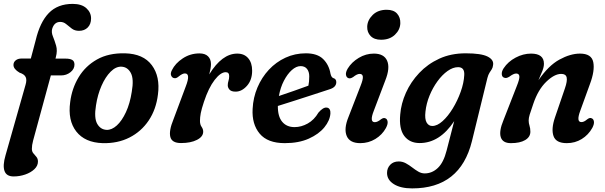

<svg xmlns="http://www.w3.org/2000/svg" viewBox="-30 -744 3191 1012"><path d="M41 -401.5Q41 -416.5 52.8 -426Q64.5 -435.5 84 -435.5H132.5L158 -531.5Q180.5 -627 227.2 -675.2Q274 -723.5 353 -723.5Q400 -723.5 425 -701Q450 -678.5 450 -647Q450 -617 432.5 -599.2Q415 -581.5 386.5 -581.5Q364 -581.5 348.5 -593.2Q333 -605 319 -616.8Q305 -628.5 287.5 -628.5Q256 -628.5 245 -592Q240 -573.5 249 -551.8Q258 -530 265.8 -503.2Q273.5 -476.5 264.5 -443.5L262.5 -435H317Q338.5 -435 350.5 -428.2Q362.5 -421.5 362.5 -403.5Q362.5 -380 341.2 -363.2Q320 -346.5 292 -346.5H238L144.5 -3Q141 10 139.5 20.5Q138 31 138 40.5Q138 55 146 64.2Q154 73.5 162 83Q170 92.5 170 107.5Q170 130 151.2 147.8Q132.5 165.5 103 175.8Q73.5 186 42 186Q4 186 -6.2 157.2Q-16.5 128.5 -1 75L104.5 -296.5Q112.5 -323 105.2 -338Q98 -353 73 -361Q41 -380 41 -401.5Z M629 -463Q725.5 -460.5 770.2 -400.5Q815 -340.5 802.5 -246Q793 -167.5 753.8 -109Q714.5 -50.5 652.2 -19Q590 12.5 511 10.5Q417.5 7.5 372 -51Q326.5 -109.5 340 -206.5Q349 -278 384.5 -337Q420 -396 481.2 -430.5Q542.5 -465 629 -463ZM532 -59.5Q559 -58.5 585.8 -82.8Q612.5 -107 633.8 -152.8Q655 -198.5 664.5 -260Q676.5 -328 659.5 -359.5Q642.5 -391 610.5 -392.5Q581 -394 553.2 -366.2Q525.5 -338.5 505 -291.8Q484.5 -245 476 -189Q465 -122.5 482.2 -91.8Q499.5 -61 532 -59.5Z M889.5 -332Q878 -333 872.5 -344.8Q867 -356.5 876 -374Q893.5 -410 933.2 -436.2Q973 -462.5 1021.5 -462.5Q1051 -462.5 1066.5 -447.2Q1082 -432 1082 -406Q1082 -394.5 1079.5 -381Q1077 -367.5 1073 -352Q1140 -461.5 1220.5 -461.5Q1257.5 -461.5 1278.2 -437.2Q1299 -413 1299 -371.5Q1299 -322.5 1271.8 -291.8Q1244.5 -261 1212 -261Q1189 -261 1179.8 -271.5Q1170.5 -282 1170.5 -294.5Q1170.5 -306.5 1174.2 -317.8Q1178 -329 1178 -343Q1178 -363.5 1159.5 -363.5Q1133 -363.5 1101.2 -322.5Q1069.5 -281.5 1045 -207.5Q1032.5 -170 1028.2 -147.8Q1024 -125.5 1024 -107Q1024 -87.5 1032.5 -75.5Q1041 -63.5 1041 -50Q1041 -23.5 1008.2 -6.8Q975.5 10 924 10Q876 10 867.8 -22.2Q859.5 -54.5 884 -114L949 -288Q976 -357 944.5 -357Q931.5 -357 912 -341Q899 -330 889.5 -332Z M1711.5 -145.5Q1709 -109 1679.8 -73Q1650.5 -37 1597.5 -13.2Q1544.5 10.5 1471 10.5Q1380.5 10.5 1338.8 -39.5Q1297 -89.5 1301.5 -170Q1304.5 -230 1327 -283Q1349.5 -336 1387.2 -376.5Q1425 -417 1474.8 -440Q1524.5 -463 1582 -463Q1642.5 -463 1673.2 -432.8Q1704 -402.5 1712 -355.5Q1716.5 -336 1726.5 -332.5Q1742 -328.5 1742.5 -312Q1743 -299 1734.2 -288.8Q1725.5 -278.5 1703 -272Q1668 -260.5 1619.8 -244.8Q1571.5 -229 1522 -213.2Q1472.5 -197.5 1434.5 -185.5Q1434 -130 1457.5 -102Q1481 -74 1522.5 -74Q1558 -74 1592 -93Q1626 -112 1648.5 -150.5Q1673 -179 1692 -177Q1703 -176 1707.8 -167Q1712.5 -158 1711.5 -145.5ZM1554.5 -395.5Q1531.5 -395.5 1508.2 -374.8Q1485 -354 1466.5 -318.5Q1448 -283 1440 -238Q1476.5 -250.5 1519.5 -265.2Q1562.5 -280 1595.5 -292.5Q1600 -312 1600 -341.5Q1600 -366 1588.2 -380.8Q1576.5 -395.5 1554.5 -395.5Z M1978.5 -534.5Q1942.5 -534.5 1923.5 -554.2Q1904.5 -574 1905.5 -603.5Q1906.5 -637.5 1934.2 -665Q1962 -692.5 2008.5 -692.5Q2045 -692.5 2063 -672.2Q2081 -652 2080 -621.5Q2079 -587 2051.5 -560.8Q2024 -534.5 1978.5 -534.5ZM1940 -159.5Q1916.5 -100 1945.5 -100Q1959.5 -100 1978.5 -115.5Q1992.5 -125.5 2002 -120Q2011 -116.5 2013 -103Q2015 -89.5 2004 -69Q1984.5 -33.5 1948.5 -11.5Q1912.5 10.5 1869 10.5Q1813.5 10.5 1797.5 -27.2Q1781.5 -65 1806.5 -126.5L1870.5 -291.5Q1884 -325 1882.5 -339.8Q1881 -354.5 1865.5 -354.5Q1852 -354.5 1831.5 -338Q1815.5 -327.5 1805.5 -332.5Q1795.5 -336.5 1793.5 -350Q1791.5 -363.5 1803 -383Q1823.5 -416.5 1861 -439Q1898.5 -461.5 1940.5 -461.5Q1994 -461.5 2010.5 -423.8Q2027 -386 2001 -320.5Z M2457.5 0Q2396 249 2142.5 249Q2081.5 249 2045.8 226.5Q2010 204 2010 167.5Q2010 142 2026.8 124.5Q2043.5 107 2071.5 107Q2091.5 107 2109 116.5Q2126.5 126 2142.5 138.5Q2158.5 151 2174.8 160.5Q2191 170 2208.5 170Q2247.5 170 2277.8 141.2Q2308 112.5 2324 49.5L2364 -105.5Q2287.5 10 2182 10Q2129 10 2100.8 -27.5Q2072.5 -65 2079.5 -140.5Q2084 -198 2109.5 -255Q2135 -312 2179.5 -359.2Q2224 -406.5 2285.5 -434.8Q2347 -463 2424.5 -463Q2506 -463 2539.8 -446Q2573.5 -429 2569 -401.5Q2567.5 -387.5 2562 -379Q2556.5 -370.5 2550 -360.5Q2543.5 -350.5 2539 -333ZM2212.5 -155.5Q2208 -117 2218.5 -98.5Q2229 -80 2248.5 -80Q2274.5 -80 2303 -105.8Q2331.5 -131.5 2356.5 -172.5Q2381.5 -213.5 2398.2 -260.2Q2415 -307 2417 -348.5Q2419.5 -390 2384.5 -390Q2357.5 -390 2329 -369.8Q2300.5 -349.5 2275.8 -315.5Q2251 -281.5 2234 -240Q2217 -198.5 2212.5 -155.5Z M2627.5 -334.5Q2616 -338 2614.8 -352.5Q2613.5 -367 2624.5 -384Q2647.5 -419 2687.5 -440.2Q2727.5 -461.5 2769 -461.5Q2837 -461.5 2837 -408Q2837 -391 2828.8 -370.2Q2820.5 -349.5 2808 -321Q2861 -398.5 2918.8 -430Q2976.5 -461.5 3027 -461.5Q3088 -461.5 3097 -416.5Q3106 -371.5 3079.5 -301L3028 -159Q3006.5 -100.5 3034.5 -100.5Q3041.5 -100.5 3048.5 -103.8Q3055.5 -107 3066.5 -116Q3080 -126 3089.5 -120Q3098.5 -116.5 3100.5 -103.2Q3102.5 -90 3092 -70Q3071.5 -33 3036.2 -11.2Q3001 10.5 2957.5 10.5Q2900.5 10.5 2887.5 -26.8Q2874.5 -64 2895 -124.5L2947.5 -278Q2961 -317 2956.8 -335.8Q2952.5 -354.5 2928 -354.5Q2892 -354.5 2849 -312.8Q2806 -271 2781 -197Q2767 -157 2761.8 -139.5Q2756.5 -122 2756.5 -109Q2756.5 -95 2761 -81.2Q2765.5 -67.5 2765.5 -50Q2765.5 -22 2738.2 -5.8Q2711 10.5 2663 10.5Q2619.5 10.5 2609.5 -21Q2599.5 -52.5 2623.5 -110L2694 -290.5Q2709 -327.5 2707.5 -342Q2706 -356.5 2690.5 -356.5Q2677 -356.5 2655 -340Q2638.5 -329.5 2627.5 -334.5Z"/></svg>

Font: Fraunces 72pt SuperSoft SemiBold
Style: Italic
Weight: 600
Italic angle: -16°
Version: Version 1.000;[b76b70a41]